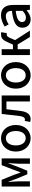

<svg xmlns="http://www.w3.org/2000/svg" viewBox="1544 -2148 618 3745"><g transform="rotate(-90 1852.5 -275.0)"><path d="M87 0H189V-214C189 -266 180 -360 176 -419H181C196 -375 216 -324 232 -281L326 -51H396L488 -281C504 -324 524 -373 540 -419H545C540 -360 532 -266 532 -214V0H636V-551H504L412 -314C398 -269 381 -227 365 -184H360C346 -227 330 -269 314 -314L218 -551H87Z M1030 14C1166 14 1288 -92 1288 -275C1288 -458 1166 -564 1030 -564C893 -564 770 -458 770 -275C770 -92 893 14 1030 14ZM1030 -82C943 -82 889 -158 889 -275C889 -391 943 -469 1030 -469C1116 -469 1170 -391 1170 -275C1170 -158 1116 -82 1030 -82Z M1402 14C1491 14 1543 -50 1560 -172C1573 -268 1583 -363 1595 -458H1747V0H1863V-551H1503C1490 -435 1477 -318 1463 -203C1453 -128 1429 -97 1393 -97C1383 -97 1375 -99 1367 -101L1347 4C1364 10 1380 14 1402 14Z M2257 14C2393 14 2515 -92 2515 -275C2515 -458 2393 -564 2257 -564C2120 -564 1997 -458 1997 -275C1997 -92 2120 14 2257 14ZM2257 -82C2170 -82 2116 -158 2116 -275C2116 -391 2170 -469 2257 -469C2343 -469 2397 -391 2397 -275C2397 -158 2343 -82 2257 -82Z M2651 0H2766V-239H2858L3003 0H3129L2943 -289L2984 -384C3009 -445 3031 -453 3060 -453C3068 -453 3073 -452 3079 -450L3098 -558C3089 -562 3075 -564 3062 -564C2996 -564 2953 -545 2908 -447L2855 -331H2766V-551H2651Z M3347 14C3413 14 3472 -20 3522 -63H3526L3535 0H3629V-331C3629 -478 3566 -564 3429 -564C3341 -564 3264 -528 3207 -492L3250 -414C3297 -444 3351 -470 3409 -470C3490 -470 3513 -414 3514 -351C3285 -326 3185 -265 3185 -146C3185 -49 3252 14 3347 14ZM3382 -78C3333 -78 3296 -100 3296 -155C3296 -216 3351 -258 3514 -277V-143C3469 -101 3430 -78 3382 -78Z"/></g></svg>

Font: ChiuKong Gothic CL Medium
Style: Regular
Weight: 500
Designer: Ryoko NISHIZUKA 西塚涼子 (kana, bopomofo & ideographs); Paul D. Hunt (Latin, Greek & Cyrillic); Sandoll Communications 산돌커뮤니
Foundry: Adobe
Version: Version 1.300